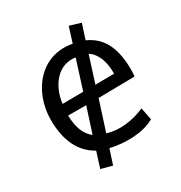

<svg xmlns="http://www.w3.org/2000/svg" viewBox="-165 -735 885 939"><g transform="rotate(-30 277.0 -265.5)"><path d="M51 -260C51 -424 166 -562 330 -530L357 -616L420 -597L393 -513C476 -476 514 -401 514 -276C514 -265 513 -249 512 -240L307 -237L253 -69C316 -47 398 -59 463 -88L477 -19C412 19 313 21 230 2L203 85L140 68L168 -20C89 -63 51 -146 51 -260ZM140 -300 257 -301 309 -465C213 -480 151 -394 140 -300ZM237 -237H135C136 -170 155 -123 191 -95ZM326 -301 432 -302C433 -371 413 -422 373 -449Z"/></g></svg>

Font: Repo Regular
Style: Regular
Weight: 400
Designer: Stefan Peev
Foundry: Context Ltd
Version: Version 1.502